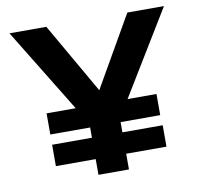

<svg xmlns="http://www.w3.org/2000/svg" viewBox="-76 -750 869 831"><g transform="rotate(-10 358.5 -335.0)"><path d="M18 -670 244 -301H116V-208H291V-163H116V-69H291V0H425V-69H602V-163H425V-208H599V-301H472L697 -670H536L358 -360L180 -670Z"/></g></svg>

Font: LT Wave Alt Bold
Style: Regular
Weight: 700
Designer: Daniel Lyons
Version: Version 2.5 (Glyphs App)